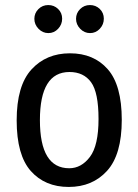

<svg xmlns="http://www.w3.org/2000/svg" viewBox="-20 -727 548 760"><path d="M404 -51Q346 13 252 13Q158 13 102 -50Q46 -113 46 -250.5Q46 -388 104.5 -452Q163 -516 257 -516Q351 -516 406.5 -453Q462 -390 462 -252.5Q462 -115 404 -51ZM255 -442Q138 -442 138 -251.5Q138 -61 254 -61Q302 -61 336 -106Q370 -151 370 -256Q370 -361 340.5 -401.5Q311 -442 255 -442ZM132 -691Q148 -707 171 -707Q194 -707 210 -691.5Q226 -676 226 -653Q226 -630 210 -613Q194 -596 171.5 -596Q149 -596 132.5 -613Q116 -630 116 -652.5Q116 -675 132 -691ZM297 -691Q313 -707 336 -707Q359 -707 375 -691.5Q391 -676 391 -653Q391 -630 375 -613Q359 -596 336.5 -596Q314 -596 297.5 -613Q281 -630 281 -652.5Q281 -675 297 -691Z"/></svg>

Font: Rambla
Style: Regular
Weight: 400
Designer: Martin Sommaruga
Foundry: Martin Sommaruga
Version: Version 1.001